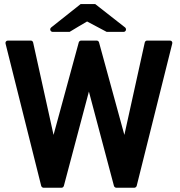

<svg xmlns="http://www.w3.org/2000/svg" viewBox="-20 -907 872 928"><path d="M190.4 0.5Q187 0.5 183.6 -2.2Q180.2 -4.9 179.2 -8.3L6.8 -696.3Q5.4 -702.1 8.8 -706.5Q12.2 -710.9 18.1 -710.9H128.9Q132.8 -710.9 136 -708.3Q139.2 -705.6 140.1 -701.7L238.8 -254.9L360.8 -702.6Q361.8 -706.1 365.2 -708.5Q368.7 -710.9 372.1 -710.9H447.3Q451.2 -710.9 454.3 -708.5Q457.5 -706.1 458.5 -702.6L581.1 -254.9L679.7 -701.7Q680.7 -705.6 683.8 -708.3Q687 -710.9 690.9 -710.9H801.3Q807.6 -710.9 810.8 -706.5Q814 -702.1 812.5 -696.3L640.6 -8.3Q639.6 -4.9 636.2 -2.2Q632.8 0.5 628.9 0.5H542.5Q538.6 0.5 535.2 -2.2Q531.7 -4.9 530.8 -8.3L409.7 -464.4Q379.4 -349.6 349.1 -236.3Q318.8 -123 288.6 -8.3Q287.6 -4.9 284.4 -2.2Q281.2 0.5 277.3 0.5ZM234.9 -752.9Q230.5 -752.9 227.5 -755.4Q224.6 -757.8 223.4 -761Q222.2 -764.2 223.1 -767.8Q224.1 -771.5 227.5 -774.4L369.6 -887.2H440.4L584.5 -774.4Q587.9 -771.5 588.6 -767.8Q589.4 -764.2 588.4 -761Q587.4 -757.8 584.5 -755.4Q581.5 -752.9 577.1 -752.9H495.6L400.9 -803.2Q380.4 -791 358.6 -778.3Q336.9 -765.6 316.4 -752.9Z"/></svg>

Font: Alte DIN 1451 Mittelschrift
Style: Bold
Weight: 700
Designer: Peter Wiegel
Foundry: Peter Wiegel
Version: Version 1.003